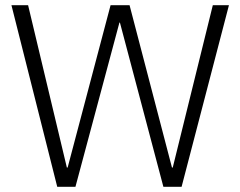

<svg xmlns="http://www.w3.org/2000/svg" viewBox="-20 -718 924 738"><path d="M200 0 24 -698H88L237 -74H240L405 -698H478L641 -74H644L798 -698H860L678 0H608L441 -631H439L270 0Z"/></svg>

Font: IBM Plex Sans Thai Light
Style: Regular
Weight: 300
Designer: Mike Abbink, Paul van der Laan, Pieter van Rosmalen, Ben Mitchell, Mark Frömberg
Foundry: Bold Monday
Version: Version 1.2